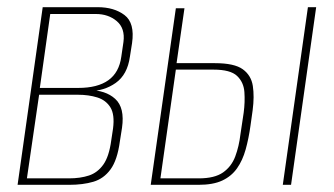

<svg xmlns="http://www.w3.org/2000/svg" viewBox="-20 -515 930 535"><path d="M29 0 99 -495H252Q298 -495 327 -473Q356 -451 348 -395L342 -357Q335 -307 302.5 -284Q270 -261 227 -261V-264Q274 -264 301 -239.5Q328 -215 320 -159L314 -121Q307 -69 288 -43Q269 -17 240 -8.5Q211 0 173 0ZM55 -18H172Q204 -18 228 -26Q252 -34 268 -56.5Q284 -79 290 -124L295 -157Q300 -196 287.5 -216Q275 -236 251 -243.5Q227 -251 197 -251H89ZM91 -270H198Q252 -270 282 -291.5Q312 -313 318 -357L324 -398Q329 -436 305.5 -456Q282 -476 247 -476H120Z M400 0 470 -492H494L472 -339H579Q633 -339 656.5 -322Q680 -305 684.5 -275.5Q689 -246 684 -208L678 -165Q673 -129 664.5 -98.5Q656 -68 640.5 -46Q625 -24 599.5 -12Q574 0 533 0ZM427 -18H534Q578 -18 601.5 -34.5Q625 -51 635.5 -79Q646 -107 650 -141L659 -201Q663 -231 661 -258.5Q659 -286 640.5 -303.5Q622 -321 575 -321H470ZM768 0 838 -495H861L791 0Z"/></svg>

Font: Alumni Sans SC Thin
Style: Italic
Weight: 100
Italic angle: -8°
Designer: Robert E. Leuschke
Foundry: Robert E. Leuschke
Version: Version 1.016